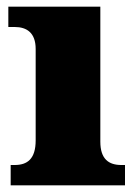

<svg xmlns="http://www.w3.org/2000/svg" viewBox="-20 -556 416 576"><path d="M12 0H355V-61H344C307 -61 281 -78 281 -131V-536H5V-475H24C60 -475 87 -458 87 -409V-135C87 -79 62 -61 24 -61H12Z"/></svg>

Font: Noto Serif Malayalam Black
Style: Regular
Weight: 900
Designer: Indian type Foundry, Jelle Bosma, Monotype Design Team
Foundry: Monotype Imaging Inc.
Version: Version 2.104